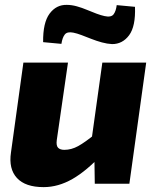

<svg xmlns="http://www.w3.org/2000/svg" viewBox="-20 -754 643 788"><path d="M259 -497 213 -179Q210 -156 218.5 -147.5Q227 -139 244 -139Q273 -139 301 -154.5Q329 -170 372 -205L402 -124Q336 -53 277.5 -19.5Q219 14 159 14Q84 14 49.5 -23.5Q15 -61 25 -128L76 -497ZM580 -497 511 0H369L367 -134L351 -146L400 -497ZM254 -734Q274 -734 295.5 -728Q317 -722 337 -713.5Q357 -705 376 -698Q395 -691 409 -688Q436 -682 446 -695Q456 -708 459 -733L534 -726Q537 -646 510 -609.5Q483 -573 440 -573Q420 -574 398 -580Q376 -586 354.5 -594.5Q333 -603 314.5 -610Q296 -617 281 -620Q256 -625 246 -612.5Q236 -600 232 -574L157 -581Q156 -661 183.5 -698Q211 -735 254 -734Z"/></svg>

Font: Exo 2 ExtraBold
Style: Italic
Weight: 800
Italic angle: -8°
Designer: Natanael Gama
Foundry: Natanael Gama
Version: Version 2.010